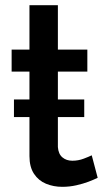

<svg xmlns="http://www.w3.org/2000/svg" viewBox="-20 -715 408 743"><path d="M34 -262V-330H306V-262ZM358 -27Q344 -20 323 -12Q302 -4 275.5 2Q249 8 221 8Q187 8 158 -4Q129 -16 111.5 -42.5Q94 -69 94 -111V-438H25V-523H94V-695H204V-523H318V-438H204V-146Q206 -119 221.5 -106Q237 -93 260 -93Q283 -93 304 -101Q325 -109 335 -114Z"/></svg>

Font: Raleway Thin SemiBold
Style: Regular
Weight: 600
Version: Version 4.026